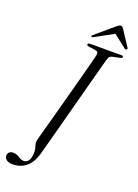

<svg xmlns="http://www.w3.org/2000/svg" viewBox="-250 -946 856 1189"><g transform="rotate(20 177.5 -352.0)"><path d="M319.5 -643Q317 -634.5 307 -597.8Q297 -561 282.2 -505.5Q267.5 -450 250 -384.8Q232.5 -319.5 215 -253.5Q197.5 -187.5 182 -129.8Q166.5 -72 155.5 -31Q144.5 10 140.5 24.5Q123 99.5 84.8 132.5Q46.5 165.5 -5 165.5Q-33.5 165.5 -47.5 154.5Q-61.5 143.5 -61.5 127.5Q-61.5 114 -52 105.2Q-42.5 96.5 -26.5 96.5Q-4 96.5 14.8 109.5Q33.5 122.5 52.5 122.5Q69 122.5 81.5 106.5Q94 90.5 95 47Q95 29.5 87.2 8.2Q79.5 -13 88.5 -41Q90.5 -49 100 -83.2Q109.5 -117.5 123.5 -169Q137.5 -220.5 153.8 -280.5Q170 -340.5 186.2 -400.8Q202.5 -461 216.2 -512.8Q230 -564.5 239 -599.8Q248 -635 250 -644Q253.5 -659.5 249.5 -666.2Q245.5 -673 231.5 -675L188 -681Q174.5 -683.5 175 -691Q175 -700 192 -700H396.5Q408.5 -700 408.5 -692.5Q408.5 -685 395 -682L351.5 -673Q337.5 -670 330.8 -664.5Q324 -659 319.5 -643ZM413.5 -744Q408 -740 400.5 -746L315.5 -812L196 -746Q185.5 -740.5 182 -744Q177.5 -748.5 186.5 -756L304.5 -856.5Q312.5 -863 318.2 -866.8Q324 -870.5 331 -870.5Q337.5 -870.5 341.5 -866.8Q345.5 -863 350 -856.5L416 -756Q420.5 -748.5 413.5 -744Z"/></g></svg>

Font: Fraunces 72pt S000 Light
Style: Italic
Weight: 300
Italic angle: -16°
Version: Version 1.000; ttfautohint (v1.8.3)